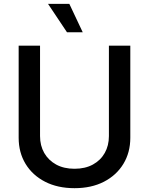

<svg xmlns="http://www.w3.org/2000/svg" viewBox="-20 -964 772 995"><path d="M366.2 11.2Q278.8 11.2 213.6 -22.2Q148.4 -55.7 112.5 -114.7Q76.7 -173.8 76.7 -250V-727.5H187.5V-258.8Q187.5 -209.5 209.2 -171.4Q231 -133.3 271 -111.3Q311 -89.4 366.2 -89.4Q421.4 -89.4 461.4 -111.3Q501.5 -133.3 522.9 -171.4Q544.4 -209.5 544.4 -258.8V-727.5H655.3V-250Q655.3 -173.8 619.4 -114.7Q583.5 -55.7 518.6 -22.2Q453.6 11.2 366.2 11.2ZM327.1 -796.9 229 -943.8H339.4L408.7 -796.9Z"/></svg>

Font: Inter 18pt Medium
Style: Regular
Weight: 500
Designer: Rasmus Andersson
Foundry: rsms
Version: Version 4.001;git-66647c0bb